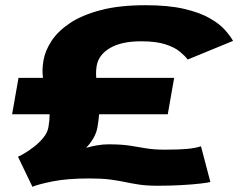

<svg xmlns="http://www.w3.org/2000/svg" viewBox="-20 -702 956 737"><path d="M104.5 15 49 -100.5Q55 -102.5 72.2 -112.5Q89.5 -122.5 109.8 -138Q130 -153.5 146.2 -173.2Q162.5 -193 166 -214.5Q170.5 -240 170.5 -263.5H26.5L51 -403H145Q143 -417.5 143.2 -434Q143.5 -450.5 147 -470.5Q153.5 -508 178.2 -545.5Q203 -583 249.2 -613.8Q295.5 -644.5 366.8 -663.2Q438 -682 538.5 -682Q626.5 -682 686.5 -668Q746.5 -654 784.2 -632.5Q822 -611 843 -587.5Q864 -564 874.5 -545L700.5 -473.5Q689.5 -488 669.8 -504.2Q650 -520.5 614.5 -532Q579 -543.5 521.5 -543.5Q446 -543.5 402 -517.5Q358 -491.5 351 -448.5Q349 -436 348.8 -424.8Q348.5 -413.5 349.5 -403H648.5L624 -263.5H360.5Q358.5 -239.5 354 -213Q350 -191 338.2 -171Q326.5 -151 310.5 -134.5Q331.5 -140.5 353.2 -144.2Q375 -148 396 -148Q446.5 -148 479.2 -142.8Q512 -137.5 541.8 -132.5Q571.5 -127.5 613 -127.5Q668 -127.5 699 -130.5Q730 -133.5 751.5 -140.5L787.5 -3.5Q780 -1 750.2 2.5Q720.5 6 677.2 8.5Q634 11 586 11Q544.5 11 515.8 6.8Q487 2.5 461.2 -3Q435.5 -8.5 403.5 -12.8Q371.5 -17 324 -17Q237 -17 180.8 -5.5Q124.5 6 104.5 15Z"/></svg>

Font: Anybody UltraExpanded Regular
Style: Bold Italic
Weight: 700
Width: 9
Italic angle: -10°
Designer: Tyler Finck
Foundry: Etcetera Type Company
Version: Version 1.010; ttfautohint (v1.8.3) -l 8 -r 50 -G 200 -x 14 